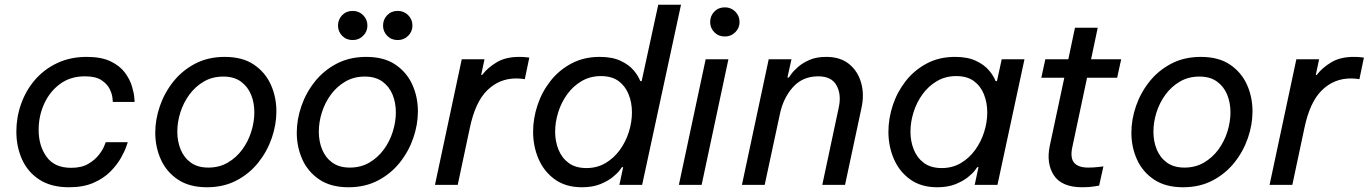

<svg xmlns="http://www.w3.org/2000/svg" viewBox="-20 -780 5774 810"><path d="M271 10Q196 10 146.5 -22Q97 -54 73 -107.5Q49 -161 49 -225Q49 -285 69 -341.5Q89 -398 127 -442.5Q165 -487 220.5 -513.5Q276 -540 346 -540Q408 -540 447 -521Q486 -502 507 -473.5Q528 -445 536.5 -416.5Q545 -388 546.5 -369Q548 -350 548 -350H456Q456 -350 454.5 -366.5Q453 -383 443 -404Q433 -425 408.5 -441.5Q384 -458 338 -458Q277 -458 233.5 -426Q190 -394 166.5 -342.5Q143 -291 143 -232Q143 -165 176.5 -118.5Q210 -72 280 -72Q324 -72 352 -88.5Q380 -105 396.5 -126Q413 -147 419.5 -163.5Q426 -180 426 -180H519Q519 -180 512.5 -161Q506 -142 490 -113.5Q474 -85 446 -56.5Q418 -28 375 -9Q332 10 271 10Z M853 10Q779 10 730.5 -22.5Q682 -55 658.5 -107.5Q635 -160 635 -220Q635 -276 654.5 -332.5Q674 -389 711.5 -436Q749 -483 803.5 -511.5Q858 -540 928 -540Q1003 -540 1051 -507.5Q1099 -475 1122.5 -423Q1146 -371 1146 -310Q1146 -254 1126.5 -197.5Q1107 -141 1069.5 -94Q1032 -47 977.5 -18.5Q923 10 853 10ZM859 -73Q905 -73 941 -94Q977 -115 1002 -149Q1027 -183 1040 -224.5Q1053 -266 1053 -306Q1053 -347 1039 -381Q1025 -415 996 -436Q967 -457 922 -457Q876 -457 840 -436Q804 -415 779 -381Q754 -347 741 -306Q728 -265 728 -224Q728 -184 742 -149.5Q756 -115 785 -94Q814 -73 859 -73Z M1658 -611Q1631 -611 1613.5 -629Q1596 -647 1596 -672Q1596 -698 1613.5 -716Q1631 -734 1658 -734Q1684 -734 1702 -716Q1720 -698 1720 -672Q1720 -647 1702 -629Q1684 -611 1658 -611ZM1468 -611Q1441 -611 1423.5 -629Q1406 -647 1406 -672Q1406 -698 1423.5 -716Q1441 -734 1468 -734Q1494 -734 1512 -716Q1530 -698 1530 -672Q1530 -647 1512 -629Q1494 -611 1468 -611ZM1450 10Q1376 10 1327.5 -22.5Q1279 -55 1255.5 -107.5Q1232 -160 1232 -220Q1232 -276 1251.5 -332.5Q1271 -389 1308.5 -436Q1346 -483 1400.5 -511.5Q1455 -540 1525 -540Q1600 -540 1648 -507.5Q1696 -475 1719.5 -423Q1743 -371 1743 -310Q1743 -254 1723.5 -197.5Q1704 -141 1666.5 -94Q1629 -47 1574.5 -18.5Q1520 10 1450 10ZM1456 -73Q1502 -73 1538 -94Q1574 -115 1599 -149Q1624 -183 1637 -224.5Q1650 -266 1650 -306Q1650 -347 1636 -381Q1622 -415 1593 -436Q1564 -457 1519 -457Q1473 -457 1437 -436Q1401 -415 1376 -381Q1351 -347 1338 -306Q1325 -265 1325 -224Q1325 -184 1339 -149.5Q1353 -115 1382 -94Q1411 -73 1456 -73Z M1815 0 1928 -530H2024L2010 -464H2014Q2037 -494 2075 -517Q2113 -540 2170 -540Q2187 -540 2200 -538.5Q2213 -537 2213 -537L2194 -446Q2194 -446 2183 -447.5Q2172 -449 2157 -449Q2087 -449 2036 -399.5Q1985 -350 1962 -240L1911 0Z M2435 10Q2367 10 2321 -23Q2275 -56 2252 -109.5Q2229 -163 2229 -224Q2229 -280 2247.5 -336Q2266 -392 2302 -438Q2338 -484 2390.5 -512Q2443 -540 2510 -540Q2563 -540 2598 -523.5Q2633 -507 2653 -483.5Q2673 -460 2681 -438H2687L2757 -760H2853L2689 0H2593L2609 -75H2604Q2604 -75 2594.5 -62Q2585 -49 2564.5 -32.5Q2544 -16 2512 -3Q2480 10 2435 10ZM2454 -71Q2499 -71 2534.5 -92Q2570 -113 2595 -147.5Q2620 -182 2633 -223.5Q2646 -265 2646 -306Q2646 -347 2632 -382Q2618 -417 2589.5 -438Q2561 -459 2515 -459Q2470 -459 2434 -438Q2398 -417 2373 -382.5Q2348 -348 2335 -306.5Q2322 -265 2322 -224Q2322 -184 2336 -149Q2350 -114 2379 -92.5Q2408 -71 2454 -71Z M3038 -626Q3011 -626 2993.5 -644Q2976 -662 2976 -687Q2976 -713 2993.5 -731Q3011 -749 3038 -749Q3064 -749 3082 -731Q3100 -713 3100 -687Q3100 -662 3082 -644Q3064 -626 3038 -626ZM2844 0 2957 -530H3053L2940 0Z M3110 0 3223 -530H3319L3302 -453H3308Q3308 -453 3317 -466Q3326 -479 3345.5 -496.5Q3365 -514 3394.5 -527Q3424 -540 3466 -540Q3525 -540 3562 -510Q3599 -480 3613 -430.5Q3627 -381 3614 -323L3545 0H3449L3519 -329Q3530 -382 3509 -420Q3488 -458 3432 -458Q3366 -458 3325 -412Q3284 -366 3270 -298L3206 0Z M4009 -540Q4062 -540 4097 -523.5Q4132 -507 4152 -483.5Q4172 -460 4180 -438H4186L4206 -530H4302L4188 0H4092L4108 -75H4103Q4103 -75 4093.5 -62Q4084 -49 4063.5 -32.5Q4043 -16 4011 -3Q3979 10 3934 10Q3866 10 3820 -23Q3774 -56 3751 -109.5Q3728 -163 3728 -224Q3728 -280 3746.5 -336Q3765 -392 3801 -438Q3837 -484 3889.5 -512Q3942 -540 4009 -540ZM4014 -459Q3969 -459 3933 -438Q3897 -417 3872 -382.5Q3847 -348 3834 -306.5Q3821 -265 3821 -224Q3821 -184 3835 -149Q3849 -114 3878 -92.5Q3907 -71 3953 -71Q3998 -71 4033.5 -92Q4069 -113 4094 -147.5Q4119 -182 4132 -223.5Q4145 -265 4145 -306Q4145 -347 4131 -382Q4117 -417 4088.5 -438Q4060 -459 4014 -459Z M4546 10Q4459 10 4426 -40.5Q4393 -91 4409 -166L4470 -452H4373L4390 -530H4487L4515 -663H4611L4583 -530H4710L4693 -452H4566L4504 -160Q4494 -114 4511.5 -93.5Q4529 -73 4571 -73Q4593 -73 4614 -75.5Q4635 -78 4635 -78L4617 3Q4617 3 4596 6.5Q4575 10 4546 10Z M4971 10Q4897 10 4848.5 -22.5Q4800 -55 4776.5 -107.5Q4753 -160 4753 -220Q4753 -276 4772.5 -332.5Q4792 -389 4829.5 -436Q4867 -483 4921.5 -511.5Q4976 -540 5046 -540Q5121 -540 5169 -507.5Q5217 -475 5240.5 -423Q5264 -371 5264 -310Q5264 -254 5244.5 -197.5Q5225 -141 5187.5 -94Q5150 -47 5095.5 -18.5Q5041 10 4971 10ZM4977 -73Q5023 -73 5059 -94Q5095 -115 5120 -149Q5145 -183 5158 -224.5Q5171 -266 5171 -306Q5171 -347 5157 -381Q5143 -415 5114 -436Q5085 -457 5040 -457Q4994 -457 4958 -436Q4922 -415 4897 -381Q4872 -347 4859 -306Q4846 -265 4846 -224Q4846 -184 4860 -149.5Q4874 -115 4903 -94Q4932 -73 4977 -73Z M5336 0 5449 -530H5545L5531 -464H5535Q5558 -494 5596 -517Q5634 -540 5691 -540Q5708 -540 5721 -538.5Q5734 -537 5734 -537L5715 -446Q5715 -446 5704 -447.5Q5693 -449 5678 -449Q5608 -449 5557 -399.5Q5506 -350 5483 -240L5432 0Z"/></svg>

Font: Be Vietnam Pro
Style: Italic
Weight: 400
Italic angle: -12°
Designer: Lam Bao, Tony Le, Vietanh Nguyen
Foundry: Yellow Type Foundry
Version: Version 1.002; ttfautohint (v1.8.3)